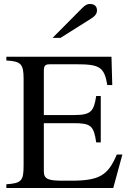

<svg xmlns="http://www.w3.org/2000/svg" viewBox="-20 -948 651 968"><path d="M597 -169H569C524 -63 481 -37 338 -37H302C228 -37 201 -42 201 -84V-327H352C438 -327 453 -314 465 -230H488V-464H465C453 -385 438 -368 352 -368H201V-588C201 -620 208 -624 236 -624H367C483 -624 506 -609 521 -519H546L542 -662H12V-643C87 -639 99 -624 99 -550V-114C99 -37 89 -24 12 -19V0H551ZM245 -757H285L439 -854C460 -867 469 -880 469 -896C469 -916 456 -928 434 -928C419 -928 410 -923 392 -905Z"/></svg>

Font: XITS
Style: Regular
Weight: 400
Designer: MicroPress Inc., with final additions and corrections provided by Coen Hoffman, Elsevier (retired)
Version: Version 1.302